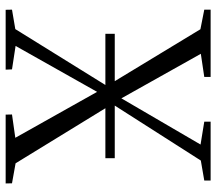

<svg xmlns="http://www.w3.org/2000/svg" viewBox="-64 -720 783 696"><g transform="rotate(90 328.0 -371.5)"><path d="M85 -35 291 -367 85.5 -706 14.5 -720V-743H258.5V-720L174.5 -707.5L336 -419.5L503.5 -706.5L420.5 -720V-743H634V-720L561.5 -707.5L356.5 -386.5L571.5 -36L644 -23L644.5 0H395L394.5 -23L479 -35L312.5 -331.5L146 -36L231 -23L232 0H15L14.5 -23ZM553 -395.5V-361.5H102V-395.5Z"/></g></svg>

Font: Merriweather 120pt Light
Style: Regular
Weight: 300
Version: Version 2.100